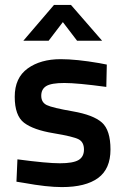

<svg xmlns="http://www.w3.org/2000/svg" viewBox="-20 -751 509 782"><path d="M413 -397Q295 -413 242 -413Q189 -413 168.5 -400.5Q148 -388 148 -361Q148 -334 170.5 -323Q193 -312 276.5 -297.5Q360 -283 395 -252Q430 -221 430 -142Q430 -63 379.5 -26Q329 11 232 11Q171 11 78 -6L47 -11L51 -102Q171 -86 224 -86Q277 -86 299.5 -99Q322 -112 322 -142Q322 -172 300.5 -183.5Q279 -195 197.5 -208.5Q116 -222 78 -251Q40 -280 40 -357Q40 -434 92.5 -472Q145 -510 227 -510Q291 -510 384 -494L415 -488ZM75 -585 200 -731H269L396 -585H294L236 -661L178 -585Z"/></svg>

Font: TitilliumWeb-SemiBold
Style: SemiBold
Weight: 600
Version: Version 1.001;PS 57.000;hotconv 1.0.70;makeotf.lib2.5.55311